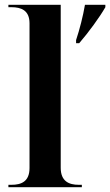

<svg xmlns="http://www.w3.org/2000/svg" viewBox="-20 -780 459 800"><path d="M297 -613V-600H310C349 -645 395 -708 419 -750V-760H334C326 -713 312 -658 297 -613ZM15 0H321V-10H308C268 -10 233 -24 233 -81V-760H15V-750H28C68 -750 103 -737 103 -683V-80C103 -23 68 -10 28 -10H15Z"/></svg>

Font: Noto Serif Display SemiBold
Style: Regular
Weight: 600
Designer: Monotype Design Team
Foundry: Monotype Imaging Inc.
Version: Version 2.009